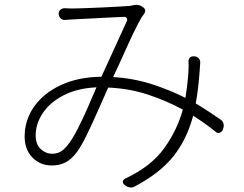

<svg xmlns="http://www.w3.org/2000/svg" viewBox="-20 -753 1040 818"><path d="M809 -513Q820 -512 827 -504Q834 -496 833 -485Q830 -437 825.5 -393.5Q821 -350 814 -312Q843 -295 869.5 -277.5Q896 -260 919 -244Q929 -238 932 -226.5Q935 -215 930 -203L929 -199Q923 -189 914 -187Q905 -185 897 -193Q876 -210 852 -227Q828 -244 803 -260Q776 -159 719 -87.5Q662 -16 555 41Q546 47 534 45.5Q522 44 512 36L511 35Q502 28 503.5 20Q505 12 515 7Q624 -44 679.5 -121.5Q735 -199 759 -286Q691 -323 611.5 -349.5Q532 -376 441 -380Q422 -337 398.5 -284Q375 -231 352 -183Q329 -135 309 -107Q284 -73 258 -60.5Q232 -48 201 -48Q151 -48 118 -82Q85 -116 85 -171Q85 -243 126.5 -300.5Q168 -358 241.5 -391.5Q315 -425 412 -426L519 -660Q524 -669 520 -675.5Q516 -682 505 -681Q478 -680 439 -678Q400 -676 362.5 -674Q325 -672 302 -671Q286 -670 277.5 -669.5Q269 -669 258 -668Q247 -667 239 -674Q231 -681 230 -693Q229 -704 237 -711Q245 -718 256 -718Q267 -717 275.5 -717Q284 -717 299 -717Q318 -717 351 -718.5Q384 -720 421 -721.5Q458 -723 489 -725Q520 -727 535 -728L553 -732Q573 -735 590 -722L591 -721Q605 -710 594 -694Q593 -693 590 -688.5Q587 -684 584 -680Q570 -657 550 -615.5Q530 -574 507.5 -523.5Q485 -473 462 -425Q551 -419 628 -394Q705 -369 770 -336Q774 -360 777 -385Q780 -410 782 -434Q783 -449 783.5 -463Q784 -477 783 -490Q783 -515 809 -513ZM391 -381Q309 -377 251 -347Q193 -317 162.5 -271.5Q132 -226 132 -176Q132 -138 153.5 -118Q175 -98 202 -98Q221 -98 235.5 -105.5Q250 -113 267 -133Q288 -159 309.5 -201Q331 -243 352 -290.5Q373 -338 391 -381Z"/></svg>

Font: Chiron GoRound TC L
Style: Regular
Weight: 300
Designer: Ryoko NISHIZUKA 西塚涼子 (kana, bopomofo & ideographs); Paul D. Hunt (Latin, Greek & Cyrillic); Sandoll Communications 산돌커뮤니
Foundry: Adobe
Version: Version 1.000;hotconv 1.1.1;makeotfexe 2.6.0